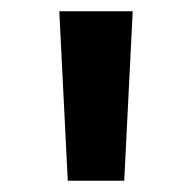

<svg xmlns="http://www.w3.org/2000/svg" viewBox="-20 -790 340 340"><path d="M100 -470 85 -770H215L200 -470Z"/></svg>

Font: M PLUS 1 Thin Medium
Style: Regular
Weight: 500
Version: Version 1.001